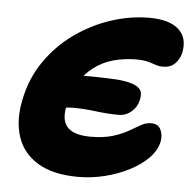

<svg xmlns="http://www.w3.org/2000/svg" viewBox="-44 -567 631 626"><g transform="rotate(5 271.5 -254.5)"><path d="M234 14Q152 14 102 -16Q52 -46 34.5 -99Q17 -152 31 -220Q45 -291 84 -347.5Q123 -404 178 -443Q233 -482 295.5 -502.5Q358 -523 420 -523Q486 -523 516.5 -495.5Q547 -468 537 -419Q532 -397 517 -382.5Q502 -368 478 -368Q467 -368 458.5 -370.5Q450 -373 441.5 -376Q433 -379 421 -381.5Q409 -384 391 -384Q350 -384 314.5 -374Q279 -364 251 -342.5Q223 -321 204 -289Q185 -257 176 -213Q169 -181 176.5 -160.5Q184 -140 205.5 -130Q227 -120 262 -120Q305 -120 334.5 -129Q364 -138 385 -150Q406 -162 422.5 -171.5Q439 -181 456 -181Q479 -181 487.5 -163.5Q496 -146 492 -124Q486 -95 461.5 -70Q437 -45 400 -26Q363 -7 320 3.5Q277 14 234 14ZM348 -199Q313 -199 273 -204Q233 -209 200 -209Q176 -209 149 -204Q122 -199 98 -198L114 -310Q140 -313 166 -314.5Q192 -316 217 -316Q242 -316 271 -315.5Q300 -315 327 -313.5Q354 -312 373 -307Q398 -301 408 -289Q418 -277 413 -256Q409 -232 390.5 -215.5Q372 -199 348 -199Z"/></g></svg>

Font: Shantell Sans Light
Style: Bold Italic
Weight: 700
Italic angle: -11°
Version: Version 1.011;[c5ecc13dd]